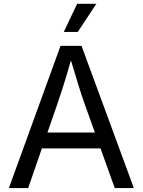

<svg xmlns="http://www.w3.org/2000/svg" viewBox="-20 -962 730 982"><path d="M25.4 0 289.6 -727.5H397L664.6 0H566.9L494.1 -203.1H194.3L124 0ZM222.7 -284.2H465.3L412.6 -431.6Q399.4 -468.3 382.8 -521.2Q366.2 -574.2 342.8 -653.3Q319.8 -572.8 302.7 -519Q285.6 -465.3 273.9 -431.6ZM306.2 -798.8 374.5 -942.4H472.7L377.9 -798.8Z"/></svg>

Font: Inter
Style: Regular
Weight: 400
Designer: Rasmus Andersson
Foundry: rsms
Version: Version 4.001;git-9221beed3